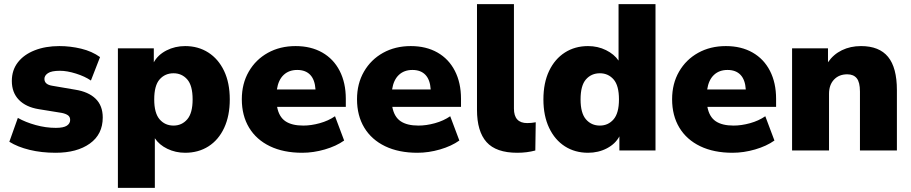

<svg xmlns="http://www.w3.org/2000/svg" viewBox="-20 -725 4390 925"><path d="M248 11Q180 11 122.5 -3Q65 -17 25 -42L66 -157Q103 -136 152 -122.5Q201 -109 249 -109Q286 -109 302 -119.5Q318 -130 318 -147Q318 -162 307.5 -169.5Q297 -177 278 -181L167 -199Q105 -209 71 -244Q37 -279 37 -335Q37 -387 66 -424.5Q95 -462 147 -482.5Q199 -503 266 -503Q319 -503 371 -490.5Q423 -478 462 -450L418 -337Q389 -357 346 -370.5Q303 -384 269 -384Q228 -384 211 -372.5Q194 -361 194 -345Q194 -318 231 -312L342 -293Q406 -283 440.5 -249.5Q475 -216 475 -159Q475 -78 413 -33.5Q351 11 248 11Z M548 180V-492H721V-425Q741 -461 782 -482Q823 -503 872 -503Q935 -503 983.5 -472Q1032 -441 1059.5 -383.5Q1087 -326 1087 -246Q1087 -167 1060 -109Q1033 -51 984.5 -20Q936 11 872 11Q826 11 786.5 -8Q747 -27 726 -59V180ZM816 -120Q856 -120 882 -150Q908 -180 908 -246Q908 -313 882 -342.5Q856 -372 816 -372Q775 -372 749 -342.5Q723 -313 723 -246Q723 -180 749 -150Q775 -120 816 -120Z M1436 11Q1346 11 1280.5 -20.5Q1215 -52 1180 -110Q1145 -168 1145 -247Q1145 -322 1178.5 -380Q1212 -438 1270.5 -470.5Q1329 -503 1404 -503Q1478 -503 1532.5 -472Q1587 -441 1616.5 -383.5Q1646 -326 1646 -249V-210H1315Q1324 -162 1355 -141Q1386 -120 1441 -120Q1479 -120 1520.5 -131.5Q1562 -143 1594 -165L1638 -48Q1600 -21 1545 -5Q1490 11 1436 11ZM1412 -388Q1372 -388 1346.5 -364Q1321 -340 1314 -294H1500Q1497 -341 1474.5 -364.5Q1452 -388 1412 -388Z M1991 11Q1901 11 1835.5 -20.5Q1770 -52 1735 -110Q1700 -168 1700 -247Q1700 -322 1733.5 -380Q1767 -438 1825.5 -470.5Q1884 -503 1959 -503Q2033 -503 2087.5 -472Q2142 -441 2171.5 -383.5Q2201 -326 2201 -249V-210H1870Q1879 -162 1910 -141Q1941 -120 1996 -120Q2034 -120 2075.5 -131.5Q2117 -143 2149 -165L2193 -48Q2155 -21 2100 -5Q2045 11 1991 11ZM1967 -388Q1927 -388 1901.5 -364Q1876 -340 1869 -294H2055Q2052 -341 2029.5 -364.5Q2007 -388 1967 -388Z M2472 11Q2370 11 2324 -40.5Q2278 -92 2278 -196V-705H2456V-202Q2456 -132 2520 -132Q2530 -132 2540.5 -133Q2551 -134 2561 -136L2559 0Q2519 11 2472 11Z M2813 11Q2750 11 2701.5 -20Q2653 -51 2625.5 -109Q2598 -167 2598 -246Q2598 -326 2625.5 -383.5Q2653 -441 2701.5 -472Q2750 -503 2813 -503Q2860 -503 2899.5 -483.5Q2939 -464 2960 -433V-705H3138V0H2964V-68Q2945 -32 2904 -10.5Q2863 11 2813 11ZM2870 -120Q2910 -120 2936 -150Q2962 -180 2962 -246Q2962 -313 2936 -342.5Q2910 -372 2870 -372Q2829 -372 2803 -342.5Q2777 -313 2777 -246Q2777 -180 2803 -150Q2829 -120 2870 -120Z M3509 11Q3419 11 3353.5 -20.5Q3288 -52 3253 -110Q3218 -168 3218 -247Q3218 -322 3251.5 -380Q3285 -438 3343.5 -470.5Q3402 -503 3477 -503Q3551 -503 3605.5 -472Q3660 -441 3689.5 -383.5Q3719 -326 3719 -249V-210H3388Q3397 -162 3428 -141Q3459 -120 3514 -120Q3552 -120 3593.5 -131.5Q3635 -143 3667 -165L3711 -48Q3673 -21 3618 -5Q3563 11 3509 11ZM3485 -388Q3445 -388 3419.5 -364Q3394 -340 3387 -294H3573Q3570 -341 3547.5 -364.5Q3525 -388 3485 -388Z M3796 0V-492H3969V-425Q3995 -463 4036 -483Q4077 -503 4128 -503Q4216 -503 4258.5 -451Q4301 -399 4301 -291V0H4123V-284Q4123 -329 4107.5 -348Q4092 -367 4062 -367Q4022 -367 3998 -341.5Q3974 -316 3974 -273V0Z"/></svg>

Font: Nunito Sans Black
Style: Regular
Weight: 900
Designer: Vernon Adams
Foundry: Vernon Adams
Version: Version 3.006; ttfautohint (v1.8.3)